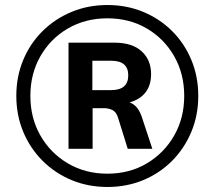

<svg xmlns="http://www.w3.org/2000/svg" viewBox="-20 -735 855 765"><path d="M408 10Q331 10 265 -17.5Q199 -45 149.5 -94.5Q100 -144 72.5 -210Q45 -276 45 -353Q45 -430 72.5 -496Q100 -562 149.5 -611Q199 -660 265 -687.5Q331 -715 408 -715Q485 -715 551 -687.5Q617 -660 666 -611Q715 -562 742.5 -496Q770 -430 770 -353Q770 -276 742.5 -210Q715 -144 666 -94.5Q617 -45 551 -17.5Q485 10 408 10ZM408 -43Q496 -43 565 -84Q634 -125 674 -195Q714 -265 714 -353Q714 -441 674 -511Q634 -581 565 -621.5Q496 -662 408 -662Q320 -662 250.5 -621.5Q181 -581 141 -511Q101 -441 101 -353Q101 -265 141 -195Q181 -125 250.5 -84Q320 -43 408 -43ZM253 -142V-565H436Q507 -565 544.5 -530.5Q582 -496 582 -440Q582 -395 559.5 -366.5Q537 -338 496 -327Q514 -321 527 -304.5Q540 -288 549 -257L587 -142H489L450 -267Q443 -289 428 -296.5Q413 -304 393 -304H349V-142ZM348 -376H423Q491 -376 491 -435Q491 -493 423 -493H348Z"/></svg>

Font: MulishBold
Style: Bold
Weight: 700
Designer: Vernon Adams
Foundry: Vernon Adams
Version: Version 3.602; ttfautohint (v1.8.3)